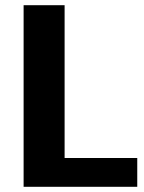

<svg xmlns="http://www.w3.org/2000/svg" viewBox="-20 -720 556 740"><path d="M194 -111H509V0H71V-700H229V-25Z"/></svg>

Font: Pathway Extreme 28pt
Style: Bold
Weight: 700
Designer: Eduardo Rodriguez Tunni
Foundry: Eduardo Rodriguez Tunni
Version: Version 1.001;gftools[0.9.26]